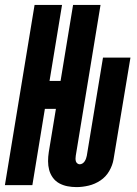

<svg xmlns="http://www.w3.org/2000/svg" viewBox="-39 -755 559 783"><path d="M273 8Q254 8 236 4.5Q218 1 202.5 -7.5Q187 -16 176.5 -30.5Q166 -45 161.5 -62Q157 -79 157 -97.5Q157 -116 160 -135L189 -311H144L93 0H-19L102 -735H214L163 -425H208L259 -735H371L270 -120Q269 -114 269 -108Q269 -102 270.5 -97Q272 -92 276.5 -88.5Q281 -85 286 -85Q292 -85 297.5 -88.5Q303 -92 306.5 -97.5Q310 -103 312 -109Q314 -115 315 -120L381 -520H493L424 -105Q420 -81 406.5 -57.5Q393 -34 370.5 -19Q348 -4 322.5 2Q297 8 273 8Z"/></svg>

Font: Iosevka Term Curly Hv Obl
Style: Regular
Weight: 900
Italic angle: -9°
Designer: Belleve Invis
Foundry: Belleve Invis
Version: Version 32.3.0